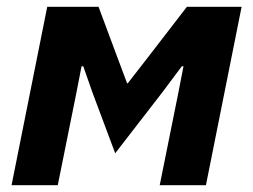

<svg xmlns="http://www.w3.org/2000/svg" viewBox="-20 -545 745 565"><path d="M14 0 119 -525H270L327 -372L354 -300H356L412 -372L530 -525H691L586 0H450L505 -273L520 -350H515L459 -275L319 -94L252 -273L225 -350H220L205 -273L150 0Z"/></svg>

Font: IBM Plex Sans
Style: Bold Italic
Weight: 700
Italic angle: -11.31°
Designer: Mike Abbink, Paul van der Laan, Pieter van Rosmalen
Foundry: Bold Monday
Version: Version 3.201